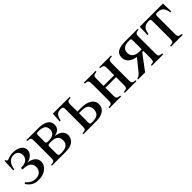

<svg xmlns="http://www.w3.org/2000/svg" viewBox="220 -1421 2392 2392"><g transform="rotate(-45 1416.5 -225.0)"><path d="M228 -242C283 -252 339 -295 339 -354C339 -391 316 -423 278 -442C251 -455 218 -460 172 -460C150 -460 139 -456 114 -449C100 -445 88 -437 78 -437C66 -437 55 -445 52 -460H39L32 -299H49C64 -379 96 -432 170 -432C218 -432 253 -404 253 -344C253 -316 237 -285 208 -270C185 -258 162 -253 120 -253V-225C213 -225 265 -200 265 -124C265 -73 231 -26 158 -26C105 -26 77 -45 28 -91L14 -77C52 -22 93 10 170 10C219 10 261 0 295 -23C330 -47 357 -86 357 -129C357 -201 292 -235 228 -241Z M560 -193C560 -212 566 -219 608 -219C667 -219 737 -211 737 -125C737 -45 676 -28 602 -28C570 -28 560 -37 560 -68ZM560 -391C560 -419 574 -422 595 -422C691 -422 718 -390 718 -333C718 -276 674 -247 611 -247C566 -247 560 -252 560 -278ZM697 -237C748 -242 800 -271 800 -336C800 -408 743 -450 625 -450H414V-435C469 -431 476 -427 476 -374V-77C476 -25 468 -16 414 -15V0H665C706 0 742 -8 769 -23C806 -44 828 -85 828 -126C828 -195 766 -229 697 -236Z M1115 -224H1160C1225 -224 1280 -208 1280 -127C1280 -46 1226 -28 1149 -28C1118 -28 1115 -35 1115 -59ZM1115 -252V-377C1115 -419 1123 -430 1177 -435V-450H880L872 -321H889C906 -399 931 -422 987 -422C1010 -422 1031 -418 1031 -391V-79C1031 -21 1020 -19 969 -15V0H1201C1300 0 1371 -45 1371 -124C1371 -216 1286 -252 1181 -252Z M1905 -450H1697V-435C1748 -431 1759 -420 1759 -378V-248H1572V-377C1572 -419 1580 -430 1634 -435V-450H1427V-435C1476 -430 1488 -420 1488 -366V-79C1488 -21 1477 -19 1426 -15V0H1634V-15C1583 -19 1572 -32 1572 -72V-215H1759V-74C1759 -30 1747 -19 1697 -15V0H1904V-15C1855 -20 1843 -25 1843 -79V-366C1843 -425 1854 -431 1905 -435Z M2230 -234H2190C2115 -234 2071 -268 2071 -329C2071 -408 2135 -422 2200 -422C2224 -422 2230 -416 2230 -391ZM2376 -450H2170C2066 -450 1980 -436 1980 -335C1980 -263 2042 -219 2121 -209L2002 -62C1987 -44 1962 -18 1932 -15V0H2056L2211 -206H2230V-76C2230 -24 2221 -17 2173 -15V0H2375V-17C2326 -22 2314 -25 2314 -79V-366C2314 -425 2326 -431 2376 -435Z M2825 -309 2820 -450H2412L2407 -309H2424C2437 -385 2462 -422 2540 -422C2566 -422 2574 -418 2574 -390V-79C2574 -21 2563 -19 2512 -15V0H2720V-15C2669 -19 2658 -32 2658 -72V-390C2658 -414 2664 -422 2690 -422C2770 -422 2795 -385 2808 -309Z"/></g></svg>

Font: XITS Math
Style: Regular
Weight: 400
Designer: MicroPress Inc., with final additions and corrections provided by Coen Hoffman, Elsevier (retired)
Version: Version 1.302